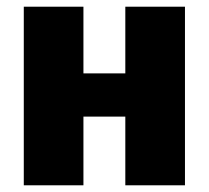

<svg xmlns="http://www.w3.org/2000/svg" viewBox="-20 -553 623 573"><path d="M532 0H354V-205H229V0H51V-533H229V-334H354V-533H532Z"/></svg>

Font: Trujillo ExtraBold
Style: Regular
Weight: 800
Designer: Fira Sans original fonts by bBox Type GmbH, Carrois Corporate GbR, & Edenspiekermann AG / Changes by Cristiano Sobral
Foundry: Fira Sans original fonts by bBox Type GmbH, Carrois Corporate GbR, & Edenspiekermann AG / Changes by Cristiano Sobral
Version: Version 4.301;July 28, 2020;FontCreator 13.0.0.2655 64-bit